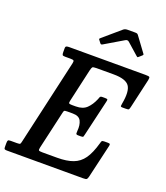

<svg xmlns="http://www.w3.org/2000/svg" viewBox="-212 -1097 1053 1215"><g transform="rotate(20 314.5 -490.0)"><path d="M227 -341 169.5 -89.5Q166 -73.5 170 -69.8Q174 -66 194 -66H293.5Q358 -66 400.2 -81.8Q442.5 -97.5 469.8 -136.2Q497 -175 516.5 -244.5Q519.5 -256 522.2 -260.5Q525 -265 540.5 -265H561Q573.5 -265 576.2 -262.2Q579 -259.5 577 -249.5L524.5 -23.5Q521 -8.5 515.8 -4.2Q510.5 0 492 0H-21.5Q-31.5 0 -36 -2.8Q-40.5 -5.5 -40.5 -16.5V-42.5Q-40.5 -57 -37.2 -61.5Q-34 -66 -19.5 -66H23Q40.5 -66 43.8 -69.5Q47 -73 50 -87.5L180.5 -661Q184 -676.5 179.5 -680.2Q175 -684 158 -684H122Q108 -684 104.5 -688.2Q101 -692.5 101 -707V-733.5Q101 -745 107.8 -747.5Q114.5 -750 125 -750H640Q661.5 -750 666 -746.2Q670.5 -742.5 667 -725L622 -528Q618.5 -513.5 615.5 -509.8Q612.5 -506 594.5 -506H573Q560 -506 560.5 -512.5Q561 -519 562.5 -528.5Q579 -616.5 554.8 -650.2Q530.5 -684 449 -684H333Q310.5 -684 306.2 -678.8Q302 -673.5 297.5 -655L247.5 -434Q244 -419.5 247.2 -415.5Q250.5 -411.5 267.5 -411.5H293.5Q340 -411.5 366 -436.5Q392 -461.5 409 -502Q412.5 -511 415.2 -518Q418 -525 431 -525H449.5Q464 -525 465.8 -521Q467.5 -517 464.5 -505.5L408 -263.5Q406 -253.5 404 -249Q402 -244.5 389 -244.5H369Q356 -244.5 355.2 -252.2Q354.5 -260 355.5 -269.5Q359.5 -309.5 346.2 -336.2Q333 -363 290.5 -363H253.5Q236 -363 233 -359.2Q230 -355.5 227 -341ZM301.5 -841.5 290 -856.5Q285 -862.5 285.8 -864.5Q286.5 -866.5 293 -872L408.5 -971Q418.5 -979.5 436.5 -979.5H486Q496 -979.5 500 -977.5Q504 -975.5 507.5 -971L581.5 -870.5Q584 -866.5 583.8 -864.8Q583.5 -863 579 -859L561.5 -843.5Q554.5 -837.5 552.5 -838Q550.5 -838.5 545.5 -843L468 -911.5Q457 -921 443 -912L319 -838.5Q312.5 -834.5 308.8 -835.5Q305 -836.5 301.5 -841.5Z"/></g></svg>

Font: Besley* Narrow Medium
Style: Italic
Weight: 500
Width: 4
Italic angle: -13°
Designer: Owen Earl
Foundry: indestructible type*
Version: Version 3.000; ttfautohint (v1.8.3)